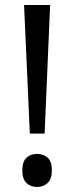

<svg xmlns="http://www.w3.org/2000/svg" viewBox="-20 -734 297 766"><path d="M158 -201H99L76 -714H180ZM69 -54Q69 -89 85.5 -104.5Q102 -120 128 -120Q153 -120 170 -105Q187 -90 187 -54Q187 -19 169.5 -3.5Q152 12 128 12Q102 12 85.5 -4Q69 -20 69 -54Z"/></svg>

Font: Noto Sans Ethiopic SemCond
Style: Regular
Weight: 400
Width: 4
Designer: Monotype Design Team
Foundry: Monotype Imaging Inc.
Version: Version 2.102; ttfautohint (v1.8.4.7-5d5b)